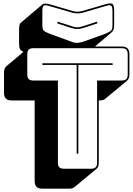

<svg xmlns="http://www.w3.org/2000/svg" viewBox="-20 -1008 796 1147"><path d="M395 119H233Q209 119 198 108Q187 97 187 73V-408H50Q26 -408 15 -419Q4 -430 4 -454V-575Q4 -588 7.5 -597Q11 -606 18 -612L120 -698Q104 -705 99 -715.5Q94 -726 94 -751V-832Q94 -849 96.5 -859Q99 -869 105 -873L234 -982Q239 -986 249.5 -986.5Q260 -987 278 -982L415 -942Q431 -938 443 -938Q455 -938 471 -942L608 -982Q641 -992 651.5 -984.5Q662 -977 662 -941V-860Q662 -841 658 -831Q654 -821 646 -814L547 -730H707Q731 -730 742 -719Q753 -708 753 -684V-563Q753 -550 749.5 -541Q746 -532 739 -526L609 -418Q605 -414 596.5 -411Q588 -408 578 -408H570V-36Q570 -23 566.5 -14Q563 -5 556 1L426 109Q422 113 413.5 116Q405 119 395 119ZM474 -932Q457 -928 443 -928Q429 -928 412 -932L275 -972Q249 -980 241 -974Q233 -968 233 -941V-860Q233 -833 241.5 -825Q250 -817 275 -807L412 -757Q419 -754 427 -753Q435 -752 444 -752Q453 -753 463.5 -755Q474 -757 483 -761L611 -807Q635 -817 643.5 -825Q652 -833 652 -860V-941Q652 -968 644 -974Q636 -980 611 -972ZM323 -879 410 -851Q417 -849 424.5 -847Q432 -845 442 -845Q452 -845 459.5 -847Q467 -849 474 -851L561 -879V-868L478 -841Q469 -839 461 -837Q453 -835 442 -835Q431 -835 423 -837Q415 -839 406 -841L323 -868ZM524 0Q543 0 551.5 -8.5Q560 -17 560 -36V-527H707Q726 -527 734.5 -535.5Q743 -544 743 -563V-684Q743 -703 734.5 -711.5Q726 -720 707 -720H179Q160 -720 151.5 -711.5Q143 -703 143 -684V-563Q143 -544 151.5 -535.5Q160 -527 179 -527H326V-36Q326 -17 334.5 -8.5Q343 0 362 0ZM438 -90V-620H233V-630H653V-620H448V-90Z"/></svg>

Font: Bungee Shade
Style: Regular
Weight: 400
Designer: David Jonathan Ross
Foundry: David Jonathan Ross
Version: Version 1.001;PS 1.0;hotconv 1.0.72;makeotf.lib2.5.5900